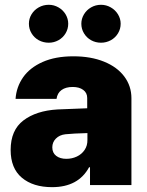

<svg xmlns="http://www.w3.org/2000/svg" viewBox="-20 -772 612 801"><path d="M219.7 -315.4 343.8 -320.3V-363.3Q343.8 -384.8 327.1 -397Q310.5 -409.2 283.2 -409.2Q254.4 -409.2 236.8 -396.5Q219.2 -383.8 215.8 -359.4H44.9Q48.3 -409.2 76.4 -449.5Q104.5 -489.7 157.7 -513.4Q210.9 -537.1 286.1 -537.1Q358.9 -537.1 413.8 -514.9Q468.8 -492.7 498.5 -452.9Q528.3 -413.1 528.3 -362.3V0H355.5V-74.2H351.6Q306.6 8.8 197.3 8.8Q118.2 8.8 71.3 -30.5Q24.4 -69.8 24.4 -146.5Q24.4 -229 77.6 -269.5Q130.9 -310.1 219.7 -315.4ZM256.8 -109.4Q280.3 -109.4 300.5 -118.9Q320.8 -128.4 333 -146.5Q345.2 -164.6 344.7 -188.5V-216.8Q286.6 -215.3 252.9 -211.9Q228 -209 213.1 -193.8Q198.2 -178.7 198.2 -157.2Q198.2 -134.3 214.4 -121.8Q230.5 -109.4 256.8 -109.4ZM100.6 -672.9Q100.6 -694.3 111.6 -712.4Q122.6 -730.5 141.6 -741.2Q160.6 -752 183.6 -752Q205.1 -752 223.9 -741.2Q242.7 -730.5 253.7 -712.2Q264.6 -693.8 264.6 -672.9Q264.6 -651.4 253.7 -633.1Q242.7 -614.7 223.9 -604.2Q205.1 -593.8 183.6 -593.8Q160.6 -593.8 141.6 -604.2Q122.6 -614.7 111.6 -633.1Q100.6 -651.4 100.6 -672.9ZM319.3 -672.9Q319.3 -693.8 330.3 -712.2Q341.3 -730.5 360.1 -741.2Q378.9 -752 401.4 -752Q423.3 -752 442.1 -741.2Q460.9 -730.5 472.2 -712.2Q483.4 -693.8 483.4 -672.9Q483.4 -651.4 472.4 -633.1Q461.4 -614.7 442.4 -604.2Q423.3 -593.8 401.4 -593.8Q378.9 -593.8 360.1 -604.2Q341.3 -614.7 330.3 -633.1Q319.3 -651.4 319.3 -672.9Z"/></svg>

Font: Pretendard JP Black
Style: Regular
Weight: 900
Designer: Base glyphs from Inter by Rasmus Andersson; Hangeul glyphs from Noto Sans CJK(Source Han Sans) by Jang Soo-young and Kan
Foundry: Kil Hyung-jin
Version: Version 1.309